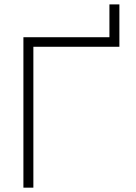

<svg xmlns="http://www.w3.org/2000/svg" viewBox="-20 -865 626 885"><path d="M87.9 0H133.8V-649.4H530.3V-844.7H484.4V-693.4H87.9Z"/></svg>

Font: Cascadia Code PL ExtraLight
Style: Regular
Weight: 200
Monospace: yes
Designer: Aaron Bell
Foundry: Saja Typeworks
Version: Version 2404.023